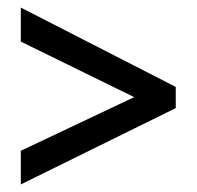

<svg xmlns="http://www.w3.org/2000/svg" viewBox="-20 -612 520 508"><path d="M35 -124 445 -326V-382L35 -592V-502L335 -355L35 -213Z"/></svg>

Font: Noto Sans Tamil Condensed Medium
Style: Regular
Weight: 500
Width: 3
Designer: Jelle Bosma - Monotype Design Team
Foundry: Monotype Imaging Inc.
Version: Version 2.004